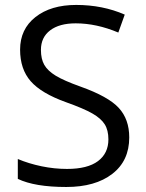

<svg xmlns="http://www.w3.org/2000/svg" viewBox="-20 -744 589 774"><path d="M501 -189.9Q501 -95.7 432.6 -43Q364.3 9.8 247.1 9.8Q120.1 9.8 51.8 -22.9V-103Q95.7 -84.5 147.5 -73.7Q199.2 -63 250 -63Q333 -63 375 -94.5Q417 -126 417 -182.1Q417 -219.2 402.1 -242.9Q387.2 -266.6 352.3 -286.6Q317.4 -306.6 246.1 -332Q146.5 -367.7 103.8 -416.5Q61 -465.3 61 -543.9Q61 -626.5 123 -675.3Q185.1 -724.1 287.1 -724.1Q393.6 -724.1 482.9 -685.1L457 -612.8Q368.7 -649.9 285.2 -649.9Q219.2 -649.9 182.1 -621.6Q145 -593.3 145 -543Q145 -505.9 158.7 -482.2Q172.4 -458.5 204.8 -438.7Q237.3 -418.9 304.2 -395Q416.5 -355 458.7 -309.1Q501 -263.2 501 -189.9Z"/></svg>

Font: f09607729
Style: Regular
Weight: 400
Foundry: Ascender Corporation
Version: Version 1.10